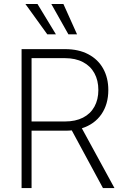

<svg xmlns="http://www.w3.org/2000/svg" viewBox="-20 -957 630 977"><path d="M89.8 -707H311.5Q379.9 -707 429.4 -680.9Q479 -654.8 505.1 -607.7Q531.2 -560.5 531.2 -499Q531.2 -426.8 496.1 -375.7Q460.9 -324.7 396.5 -304.2L562.5 0H503.9L345.2 -293.5Q330.1 -292 312.5 -292H140.6V0H89.8ZM310.5 -338.9Q364.3 -338.9 402.3 -358.4Q440.4 -377.9 460.4 -414.1Q480.5 -450.2 480.5 -499Q480.5 -547.9 460.4 -584.5Q440.4 -621.1 402.1 -641.1Q363.8 -661.1 310.5 -661.1H140.6V-338.9ZM109.4 -936.5H170.9L264.6 -782.2H220.7ZM241.2 -936.5H302.7L372.1 -782.2H328.1Z"/></svg>

Font: Pretendard GOV ExtraLight
Style: Regular
Weight: 200
Designer: Base glyphs from Inter by Rasmus Andersson; Hangeul glyphs from Noto Sans CJK(Source Han Sans) by Jang Soo-young and Kan
Foundry: Kil Hyung-jin
Version: Version 1.309